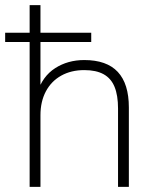

<svg xmlns="http://www.w3.org/2000/svg" viewBox="-30 -725 603 745"><path d="M85 0V-562H-10V-598H85V-705H127V-598H324V-562H127V-366H115Q135 -429 184 -460.5Q233 -492 297 -492Q384 -492 427 -446Q470 -400 470 -308V0H428V-304Q428 -355 414.5 -388Q401 -421 372 -437Q343 -453 297 -453Q246 -453 207.5 -431.5Q169 -410 148 -370.5Q127 -331 127 -278V0Z"/></svg>

Font: Nunito Sans 12pt ExtraLight
Style: Regular
Weight: 200
Designer: Vernon Adams
Foundry: Vernon Adams
Version: Version 3.101;gftools[0.9.27]